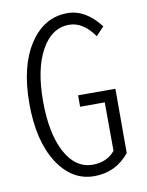

<svg xmlns="http://www.w3.org/2000/svg" viewBox="-85 -803 670 876"><g transform="rotate(-10 250.0 -365.0)"><path d="M281.2 11.7Q176.8 11.7 111.3 -90.8Q45.9 -193.4 45.9 -365.2Q45.9 -538.1 112.8 -640.1Q179.7 -742.2 288.1 -742.2Q372.1 -742.2 439.5 -654.3L402.3 -615.2Q350.6 -688.5 287.1 -688.5Q206.1 -688.5 157.7 -601.6Q109.4 -514.6 109.4 -366.2Q109.4 -215.8 156.2 -128.4Q203.1 -41 283.2 -41Q348.6 -41 386.7 -86.9L385.7 -311.5H271.5V-364.3H444.3V-66.4Q380.9 11.7 281.2 11.7Z"/></g></svg>

Font: GenEi Gothic M Light
Style: Regular
Weight: 300
Designer: o_tamon (Modified); [Source Han Sans]
Ryoko NISHIZUKA  (kana & ideographs); Paul D. Hunt (Latin, Greek & Cyrillic); Wenl
Version: Version 1.1a;Original Version 1.004